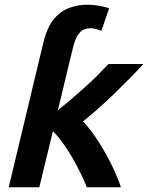

<svg xmlns="http://www.w3.org/2000/svg" viewBox="-20 -796 629 816"><path d="M17 0 165 -618Q181 -682 210 -716Q239 -750 276 -763Q313 -776 350 -776Q377 -776 401 -771.5Q425 -767 444 -761L411 -665Q398 -670 386.5 -673Q375 -676 364 -676Q336 -676 318.5 -657Q301 -638 291 -597L226 -328Q257 -352 287 -378Q317 -404 345.5 -429.5Q374 -455 398 -479.5Q422 -504 441 -524H589Q563 -495 533 -464.5Q503 -434 470.5 -402.5Q438 -371 403.5 -340Q369 -309 333 -280Q365 -246 396.5 -197.5Q428 -149 453.5 -97Q479 -45 494 0H349Q333 -41 310 -85Q287 -129 260 -169.5Q233 -210 205 -239L147 0Z"/></svg>

Font: Ubuntu Sans
Style: Bold Italic
Weight: 700
Italic angle: -13.5°
Designer: Dalton Maag Ltd
Foundry: Dalton Maag Ltd
Version: Version 1.006